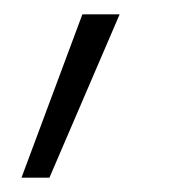

<svg xmlns="http://www.w3.org/2000/svg" viewBox="-20 -174 236 268"><path d="M10 74H49L147 -154H95Z"/></svg>

Font: Arthouse Owned Light
Style: Italic
Weight: 300
Italic angle: -10°
Designer: Jeremy Tribby
Foundry: Tribby Type
Version: Version 1.000;PS 001.000;hotconv 1.0.88;makeotf.lib2.5.64775